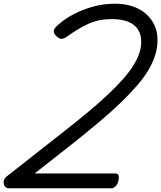

<svg xmlns="http://www.w3.org/2000/svg" viewBox="-46 -1016 870 1036"><path d="M2 0Q-12 0 -20 -11Q-28 -22 -26 -37Q-24 -52 -11 -63L297 -305Q371 -363 431 -413Q491 -463 537.5 -507Q584 -551 618 -589.5Q652 -628 673.5 -662.5Q695 -697 705.5 -728.5Q716 -760 716 -790Q716 -831 697.5 -858.5Q679 -886 643.5 -899.5Q608 -913 556 -913Q487 -913 432 -888Q377 -863 319 -821Q299 -806 284.5 -806.5Q270 -807 254 -826Q241 -840 244.5 -853Q248 -866 271 -885Q308 -917 355.5 -941.5Q403 -966 459 -981Q515 -996 575 -996Q625 -996 667 -982.5Q709 -969 739.5 -943Q770 -917 787 -881Q804 -845 804 -800Q804 -762 792.5 -722.5Q781 -683 757.5 -642.5Q734 -602 696.5 -558Q659 -514 608 -464.5Q557 -415 490.5 -359Q424 -303 342 -238L141 -80H576Q586 -80 590.5 -75Q595 -70 595 -60Q595 -33 582.5 -16.5Q570 0 555 0Z"/></svg>

Font: Playwrite IE
Style: Regular
Weight: 400
Designer: Veronika Burian, José Scaglione
Foundry: TypeTogether
Version: Version 1.002